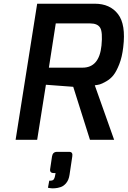

<svg xmlns="http://www.w3.org/2000/svg" viewBox="-20 -752 687 1033"><path d="M238 258 245 220Q263 221 268.5 214Q274 207 276 195L279 179H269Q246 179 250 156L260 89Q264 65 287 65H352Q373 65 369 89L354 189Q350 216 336.5 232.5Q323 249 306.5 254.5Q290 260 274.5 261Q259 262 248 260ZM243 -388H424Q514 -388 526 -507Q533 -579 519 -602.5Q505 -626 465 -626H280ZM64 0 180 -732H490Q572 -732 615 -676Q658 -620 643 -498Q637 -445 621.5 -406Q606 -367 590 -347Q574 -327 551 -314Q528 -301 517 -298Q506 -295 490 -293L594 0H464L374 -285L227 -296L180 0Z"/></svg>

Font: Exo
Style: Demi Bold Italic
Weight: 600
Designer: Natanael Gama
Version: Version 1